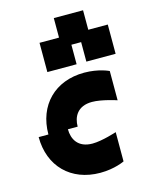

<svg xmlns="http://www.w3.org/2000/svg" viewBox="-120 -876 739 951"><g transform="rotate(-15 250.0 -400.0)"><path d="M75 -250H25C25 -100 125 0 275 0C350 0 400 -25 400 -25V-175C400 -175 325 -150 275 -150C200 -150 175 -200 175 -250H225C225 -300 250 -350 325 -350C375 -350 450 -325 450 -325V-475C450 -475 400 -500 325 -500C175 -500 75 -400 75 -250ZM150 -550H300V-650H350V-550H500V-700H400V-800H250V-700H150Z"/></g></svg>

Font: LS-VG5000 Bold Shifted
Style: Regular
Weight: 400
Designer: Justin Bihan, 2021
Foundry: Justin Bihan, 2021
Version: Version 1.000;Glyphs 3.1.2 (3151)